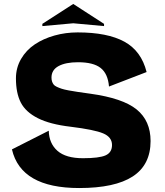

<svg xmlns="http://www.w3.org/2000/svg" viewBox="-20 -929 827 965"><path d="M192.9 -797.9V-809.1L348.1 -909.2L502.9 -809.1V-797.9L348.1 -812ZM736.8 -220.2Q736.8 -100.6 647.2 -42.2Q557.6 16.1 377.9 16.1Q85 16.1 40 -178.2L225.1 -272Q226.6 -208 268.8 -170.9Q311 -133.8 397 -133.8Q478.5 -133.8 510.7 -148.2Q543 -162.6 543 -200.2Q543 -239.7 498.8 -258.5Q454.6 -277.3 335 -292Q231 -304.2 170.2 -335Q109.4 -365.7 84.7 -413.3Q60.1 -460.9 60.1 -535.2Q60.1 -588.4 85.9 -632.8Q111.8 -677.2 155 -706.1Q198.2 -734.9 253.9 -750.5Q309.6 -766.1 370.1 -766.1Q520 -766.1 605.2 -719.5Q690.4 -672.9 716.8 -566.9L527.8 -494.1Q522.5 -558.6 485.8 -587.4Q449.2 -616.2 372.1 -616.2Q310.1 -616.2 274.4 -596.9Q238.8 -577.6 238.8 -539.1Q238.8 -527.8 241.5 -519.8Q244.1 -511.7 249 -504.9Q253.9 -498 265.4 -492.7Q276.9 -487.3 289.3 -483.2Q301.8 -479 325.2 -474.6Q348.6 -470.2 372.1 -466.8Q395.5 -463.4 434.1 -458Q597.2 -435.5 667 -378.7Q736.8 -321.8 736.8 -220.2Z"/></svg>

Font: Mayenne Sans Regular
Style: Regular
Weight: 600
Width: 6
Designer: Jérémy Landes — Studio Triple
Foundry: Jérémy Landes — Studio Triple
Version: Version 1.001;hotconv 1.0.109;makeotfexe 2.5.65596